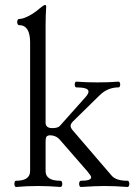

<svg xmlns="http://www.w3.org/2000/svg" viewBox="-20 -745 538 769"><path d="M37.6 -8.8Q37.6 -13.7 39.3 -17.3Q41 -21 43.9 -21Q100.6 -21 100.6 -60.1V-575.2Q100.6 -644.5 55.7 -644.5Q52.7 -644.5 50.8 -648.2Q48.8 -651.9 48.8 -656.7Q48.8 -661.6 50.8 -665.3Q52.7 -668.9 55.7 -668.9Q71.3 -668.9 94.2 -680.7Q117.2 -692.4 139.6 -711.9Q155.3 -725.1 160.6 -725.1Q165 -725.1 165 -718.3Q162.6 -681.6 162.6 -640.1V-253.9Q162.6 -231.9 189 -231.9Q211.9 -231.9 219.7 -240.7L323.2 -356.9Q334.5 -369.6 334.5 -378.4Q334.5 -395 285.6 -395Q282.7 -395 281 -398.4Q279.3 -401.9 279.3 -406.7Q279.3 -411.6 281 -414.8Q282.7 -418 285.6 -418Q322.8 -415 370.1 -415Q417.5 -415 454.6 -418Q458 -418 459.7 -414.6Q461.4 -411.1 461.4 -406.7Q461.4 -401.9 459.7 -398.4Q458 -395 454.6 -395Q410.6 -395 377.9 -362.3L273.4 -259.8Q262.7 -249.5 262.7 -240.7Q262.7 -232.9 272 -222.2L427.2 -41.5Q444.8 -21 491.2 -21Q494.1 -21 496.1 -17.3Q498 -13.7 498 -8.8Q498 -3.9 496.1 0Q494.1 3.9 491.2 3.9Q440.9 0 397.9 0Q364.3 0 304.2 3.9Q300.8 3.9 298.8 0.2Q296.9 -3.4 296.9 -8.8Q296.9 -13.7 298.8 -17.3Q300.8 -21 304.2 -21Q345.2 -21 345.2 -35.2Q345.2 -40.5 329.6 -59.1L217.3 -188Q210.4 -195.3 200.7 -199.2Q190.9 -203.1 181.2 -203.1Q170.9 -203.1 166.7 -198Q162.6 -192.9 162.6 -180.7V-59.6Q162.6 -21 222.2 -21Q225.6 -21 227.5 -17.3Q229.5 -13.7 229.5 -8.8Q229.5 -3.4 227.5 0.2Q225.6 3.9 222.2 3.9Q175.3 0 133.3 0Q86.9 0 43.9 3.9Q41 3.9 39.3 0Q37.6 -3.9 37.6 -8.8Z"/></svg>

Font: JuniusX Light
Style: Regular
Weight: 300
Designer: Peter S. Baker
Foundry: Briery Creek Software
Version: Version 1.008